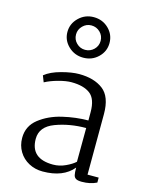

<svg xmlns="http://www.w3.org/2000/svg" viewBox="-130 -957 814 1049"><g transform="rotate(15 277.0 -432.5)"><path d="M60 0ZM458 -379 457 -36H520V-8Q484 10 436 10Q414 10 403.5 4Q393 -2 390 -15.5Q387 -29 387 -57Q331 11 215 11Q172 11 136.5 -8Q101 -27 80.5 -61Q60 -95 60 -138Q60 -205 113 -246.5Q166 -288 240.5 -305.5Q315 -323 385 -323V-370Q385 -445 348 -473Q311 -501 242 -501Q212 -501 169.5 -489.5Q127 -478 95 -461L81 -497Q114 -524 172 -539.5Q230 -555 271 -555Q356 -555 407 -516Q458 -477 458 -379ZM133 -152Q133 -40 260 -40Q296 -40 330.5 -56Q365 -72 383 -89L384 -280Q291 -280 212 -250.5Q133 -221 133 -152ZM387 -761Q387 -714 352.5 -680.5Q318 -647 268 -647Q219 -647 184 -680.5Q149 -714 149 -761Q149 -808 184 -842Q219 -876 268 -876Q318 -876 352.5 -842.5Q387 -809 387 -761ZM198 -760Q198 -731 218.5 -711Q239 -691 267 -691Q296 -691 316.5 -711Q337 -731 337 -760Q337 -789 316.5 -809Q296 -829 267 -829Q239 -829 218.5 -808.5Q198 -788 198 -760Z"/></g></svg>

Font: Martel Light
Style: Regular
Weight: 300
Designer: Dan Reynolds
Foundry: Dan Reynolds
Version: Version 1.001; ttfautohint (v1.1) -l 5 -r 5 -G 72 -x 0 -D la